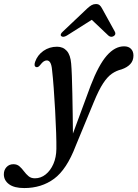

<svg xmlns="http://www.w3.org/2000/svg" viewBox="-122 -706 698 974"><path d="M338 -272Q378.5 -377 419.8 -424Q461 -471 507.5 -471Q530 -471 542.5 -458.2Q555 -445.5 555 -424Q555 -398.5 539.2 -381.2Q523.5 -364 494.5 -354Q468 -347.5 445.8 -332.2Q423.5 -317 401.5 -283.8Q379.5 -250.5 354 -188.5L262 34Q216.5 153.5 152.5 200.8Q88.5 248 1 248Q-50 248 -76.2 228.5Q-102.5 209 -102.5 178Q-102.5 156.5 -89 141.8Q-75.5 127 -54 127Q-35.5 127 -23.2 137.8Q-11 148.5 -0.5 162.8Q10 177 22.8 187.8Q35.5 198.5 55 198.5Q85 198.5 109.5 179Q134 159.5 148.8 125.8Q163.5 92 164 49.5Q164.5 19 162.8 -32.8Q161 -84.5 157.8 -144Q154.5 -203.5 150.5 -258.8Q146.5 -314 142 -351.5Q138 -399.5 115.5 -399.5Q107.5 -399.5 99.8 -394.5Q92 -389.5 82 -376.5Q72 -363 62 -365.5Q48.5 -369.5 56 -392Q68 -426.5 98.2 -447.8Q128.5 -469 167.5 -469Q198 -469 216.8 -448Q235.5 -427 239 -383.5Q241 -362 242.5 -321.8Q244 -281.5 245 -231.2Q246 -181 246.8 -128.2Q247.5 -75.5 248 -28.5ZM455 -523Q441 -514.5 428 -525.5L343.5 -605.5L217 -525.5Q198 -514.5 188.5 -523Q180.5 -531.5 197.5 -546.5L321 -663.5Q332.5 -674 342.5 -679.8Q352.5 -685.5 364.5 -685.5Q376.5 -685.5 383.2 -679.8Q390 -674 395.5 -663.5L460 -546.5Q468.5 -531.5 455 -523Z"/></svg>

Font: Fraunces 9pt S000
Style: Italic
Weight: 400
Italic angle: -16°
Version: Version 1.000; ttfautohint (v1.8.3)